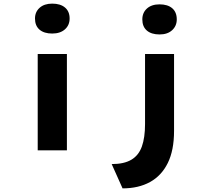

<svg xmlns="http://www.w3.org/2000/svg" viewBox="-20 -829 1167 1059"><path d="M188 0V-531H349V0ZM268 -644Q223 -644 198 -665.5Q173 -687 173 -727Q173 -763 198.5 -786Q224 -809 268 -809Q313 -809 338.5 -787.5Q364 -766 364 -727Q364 -690 338 -667Q312 -644 268 -644ZM656 210 596 76Q664 76 704.5 52Q745 28 762.5 -21Q780 -70 780 -145V-531H940V-107Q940 0 905.5 70Q871 140 807.5 175Q744 210 656 210ZM860 -639Q815 -639 790 -660.5Q765 -682 765 -722Q765 -759 790.5 -782Q816 -805 860 -805Q905 -805 930 -783.5Q955 -762 955 -722Q955 -686 929.5 -662.5Q904 -639 860 -639Z"/></svg>

Font: Lexend Tera
Style: Bold
Weight: 700
Designer: Bonnie Shaver-Troup, Thomas Jockin
Foundry: Lexend
Version: Version 1.007